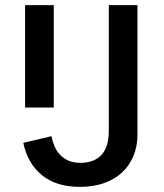

<svg xmlns="http://www.w3.org/2000/svg" viewBox="-20 -718 640 750"><path d="M517 -698V-193Q517 -146 501 -108Q485 -70 456 -43.5Q427 -17 385.5 -2.5Q344 12 293 12Q199 12 143 -34.5Q87 -81 71 -160L181 -186Q185 -165 193 -146.5Q201 -128 214.5 -113.5Q228 -99 247.5 -90.5Q267 -82 295 -82Q347 -82 376 -112.5Q405 -143 405 -208V-698ZM78 -698H190V-298H78Z"/></svg>

Font: IBM Plaex Mono Medium
Style: Regular
Weight: 500
Designer: Mike Abbink, Paul van der Laan, Pieter van Rosmalen
Foundry: Bold Monday
Version: Version 2.003